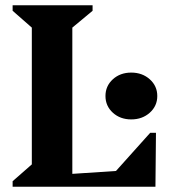

<svg xmlns="http://www.w3.org/2000/svg" viewBox="-20 -710 651 730"><path d="M28 0V-21L101 -85V-605L28 -669V-690H332V-669L255 -605V-49L421 -60L551 -205H573L571 0ZM479 -256Q437 -256 409 -281.5Q381 -307 381 -345Q381 -383 409 -408.5Q437 -434 479 -434Q521 -434 549.5 -408.5Q578 -383 578 -345Q578 -307 549.5 -281.5Q521 -256 479 -256Z"/></svg>

Font: Platypi SemiBold
Style: Regular
Weight: 600
Designer: David Sargent
Foundry: Bolt Cutter Type
Version: Version 1.200; ttfautohint (v1.8.4.7-5d5b)